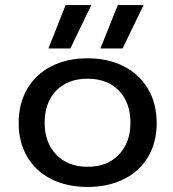

<svg xmlns="http://www.w3.org/2000/svg" viewBox="-20 -726 686 761"><path d="M240 -706H342L259 -534H172ZM447 -706H549L466 -534H378ZM54 -239Q54 -316 88 -374Q122 -432 184 -463.5Q246 -495 327 -495Q408 -495 470 -463.5Q532 -432 566.5 -374Q601 -316 601 -239Q601 -161 566.5 -103.5Q532 -46 470 -15.5Q408 15 327 15Q246 15 184.5 -15.5Q123 -46 88.5 -103.5Q54 -161 54 -239ZM497 -239Q497 -320 451 -367Q405 -414 327 -414Q249 -414 203 -367Q157 -320 157 -239Q157 -161 203 -113Q249 -65 327 -65Q405 -65 451 -113Q497 -161 497 -239Z"/></svg>

Font: Prompt
Style: Regular
Weight: 400
Designer: Katatrad Team
Foundry: CadsonDemak
Version: Version 1.001